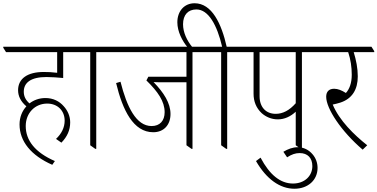

<svg xmlns="http://www.w3.org/2000/svg" viewBox="-46 -909 2318 1179"><path d="M275 103 291 80C169 27 112 -47 112 -135C112 -215 169 -273 244 -273C307 -273 351 -230 351 -168C351 -126 332 -88 298 -56L331 -33C367 -70 385 -110 385 -158C385 -196 369 -231 345 -257C319 -287 281 -307 233 -307C196 -307 162 -295 135 -274C111 -295 100 -318 100 -346C100 -401 143 -436 239 -436C272 -436 308 -433 342 -430V-589H445V-595L428 -622H-26V-616L-9 -589H305V-462C275 -466 248 -467 222 -467C124 -467 65 -427 65 -355C65 -318 82 -285 116 -256C90 -228 74 -189 74 -145C74 -41 145 46 275 103Z M539 5H545V-589H658V-595L641 -622H393V-616L410 -589H508V-17Z M895 -97C960 -97 1001 -142 1001 -209C1001 -276 960 -340 897 -405C905 -405 916 -404 926 -404H1099V-17L1130 5H1136V-589H1249V-595L1232 -622H606V-616L623 -589H1099V-438H865L853 -415C924 -346 965 -286 965 -220C965 -168 936 -135 885 -135C790 -135 733 -253 694 -407L667 -399C707 -232 773 -97 895 -97Z M1343 5H1349V-589H1462V-595L1445 -622H1346C1314 -764 1255 -889 1149 -889C1085 -889 1043 -840 1043 -772C1043 -716 1073 -657 1107 -617H1137C1101 -660 1078 -711 1078 -760C1078 -818 1109 -851 1160 -851C1234 -851 1287 -755 1318 -622H1197V-616L1214 -589H1312V-17Z M1660 -176C1700 -176 1738 -193 1770 -223V-17L1801 5H1808V-589H1920V-595L1903 -622H1410V-616L1427 -589H1511V-334C1511 -286 1527 -246 1561 -214C1587 -191 1621 -176 1660 -176ZM1548 -318V-589H1770V-275C1731 -231 1691 -210 1647 -210C1587 -210 1548 -251 1548 -318Z M1762 250C1845 250 1904 197 1904 122C1904 90 1893 61 1873 38C1851 12 1819 -5 1783 -5C1751 -5 1723 6 1694 23L1717 57C1745 39 1768 31 1794 31C1843 31 1872 61 1872 111C1872 172 1824 218 1753 218C1676 218 1610 165 1554 59L1526 80C1590 191 1673 250 1762 250Z M2181 10 2209 -17C2128 -81 2038 -169 1997 -267C2012 -270 2028 -274 2044 -279C2117 -303 2151 -360 2151 -440C2151 -490 2141 -540 2126 -589H2252V-595L2235 -622H1869V-616L1886 -589H2092C2107 -544 2114 -498 2114 -450C2114 -399 2100 -362 2078 -338C2053 -354 2029 -364 2006 -364C1975 -364 1957 -347 1957 -315C1957 -242 2049 -103 2181 10Z"/></svg>

Font: Noto Serif Devanagari SemiCondensed ExtraLight
Style: Regular
Weight: 200
Width: 4
Designer: Universal Thirst, Indian Type Foundry and the Monotype Design Team
Foundry: Monotype Imaging Inc.
Version: Version 2.004